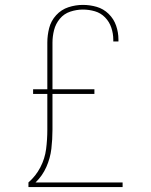

<svg xmlns="http://www.w3.org/2000/svg" viewBox="-20 -763 616 783"><path d="M96 0H480V-19H125Q153 -46 169 -82Q185 -118 189.5 -156.5Q194 -195 194 -234V-380H365V-399H194V-589Q194 -615 200.5 -640.5Q207 -666 224 -686.5Q241 -707 266.5 -715.5Q292 -724 318 -724Q343 -724 367 -717Q391 -710 408.5 -692Q426 -674 434 -650Q442 -626 442 -601Q442 -598 442 -594H463Q463 -598 463 -602Q463 -631 453.5 -658.5Q444 -686 423 -706.5Q402 -727 374.5 -735Q347 -743 318 -743Q288 -743 259 -733.5Q230 -724 209 -701Q188 -678 180.5 -648.5Q173 -619 173 -589V-399H115V-380H173V-234Q173 -194 168 -155Q163 -116 144.5 -80.5Q126 -45 96 -19Z"/></svg>

Font: Iosevka Sparkle Thin
Style: Regular
Weight: 100
Designer: Belleve Invis
Foundry: Belleve Invis
Version: Version 4.5.0; ttfautohint (v1.8.3)